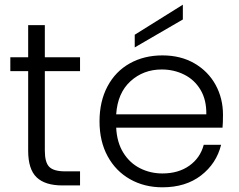

<svg xmlns="http://www.w3.org/2000/svg" viewBox="-20 -790 1018 818"><path d="M171 -487V-148Q171 -98 190 -79Q209 -60 257 -60H321V0H246Q172 0 136 -34.5Q100 -69 100 -148V-487H24V-546H100V-683H171V-546H321V-487Z M928 -246H475Q478 -184 505 -140Q532 -96 576 -73.5Q620 -51 672 -51Q740 -51 786.5 -84Q833 -117 848 -173H922Q902 -93 836.5 -42.5Q771 8 672 8Q595 8 534 -26.5Q473 -61 438.5 -124.5Q404 -188 404 -273Q404 -358 438 -422Q472 -486 533 -520Q594 -554 672 -554Q750 -554 808.5 -520Q867 -486 898.5 -428.5Q930 -371 930 -301Q930 -265 928 -246ZM859 -303Q860 -364 834.5 -407Q809 -450 765 -472Q721 -494 669 -494Q591 -494 536 -444Q481 -394 475 -303ZM759 -707 554 -588V-642L759 -770Z"/></svg>

Font: Poppins-Tabular Light
Style: Regular
Weight: 300
Designer: Ninad Kale (Devanagari), Jonny Pinhorn (Latin)
Foundry: Indian Type Foundry
Version: Version 4.004